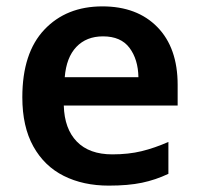

<svg xmlns="http://www.w3.org/2000/svg" viewBox="-20 -572 625 602"><path d="M301 -552Q410 -552 473.5 -487Q537 -422 537 -306V-241H180Q182 -168 221 -128Q260 -88 332 -88Q383 -88 424 -98Q465 -108 508 -127V-27Q468 -8 425 1Q382 10 321 10Q241 10 180 -20.5Q119 -51 84.5 -113Q50 -175 50 -267Q50 -406 119 -479Q188 -552 301 -552ZM303 -458Q251 -458 219.5 -425Q188 -392 183 -330H414Q413 -386 386 -422Q359 -458 303 -458Z"/></svg>

Font: Noto Sans Cherokee SemiBold
Style: Regular
Weight: 600
Designer: Monotype Design Team
Foundry: Monotype Imaging Inc.
Version: Version 2.001; ttfautohint (v1.8.4.7-5d5b)